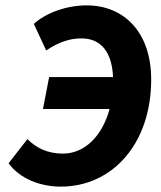

<svg xmlns="http://www.w3.org/2000/svg" viewBox="-20 -683 598 715"><path d="M206 12C399 12 543 -148 543 -387C543 -565 440 -663 303 -663C229 -663 152 -636 106 -594L152 -495C198 -526 239 -540 283 -540C358 -540 397 -487 401 -396H163L140 -277H388C361 -177 296 -111 214 -111C157 -111 115 -132 82 -165L12 -75C54 -17 131 12 206 12Z"/></svg>

Font: Source Sans Pro
Style: Bold Italic
Weight: 700
Italic angle: -11°
Designer: Paul D. Hunt
Foundry: Adobe Systems Incorporated
Version: Version 3.006;hotconv 1.0.111;makeotfexe 2.5.65597